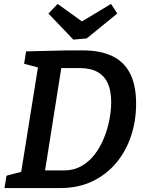

<svg xmlns="http://www.w3.org/2000/svg" viewBox="-20 -959 745 979"><path d="M404 -702Q492 -702 552.5 -673Q613 -644 643.5 -584Q674 -524 674 -430Q674 -344 648.5 -266.5Q623 -189 573 -129Q523 -69 451 -34.5Q379 0 285 0H3L13 -63L104 -87L86 -69L176 -631L189 -611L103 -634L113 -697L320 -702ZM306 -90Q356 -90 395.5 -112.5Q435 -135 463.5 -172.5Q492 -210 510.5 -256Q529 -302 538 -349.5Q547 -397 547 -438Q547 -495 530 -533.5Q513 -572 477 -592Q441 -612 385 -612H273L296 -634L206 -66L192 -90ZM546 -939 578 -890 422 -763 354 -757 227 -890 274 -939 435 -823 355 -824Z"/></svg>

Font: Bitter Thin SemiBold
Style: Italic
Weight: 600
Italic angle: -9°
Version: Version 2.002